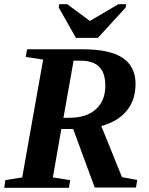

<svg xmlns="http://www.w3.org/2000/svg" viewBox="-20 -887 706 908"><path d="M270 -277 230 -48 312 -35 306 1H0L5 -35L85 -48L184 -605L102 -618L108 -654H370Q498 -654 559 -614Q621 -573 621 -490Q621 -414 579 -363Q537 -312 459 -291L557 -49L629 -36L623 0H428L326 -277ZM307 -330H308Q389 -330 433 -370Q478 -410 478 -481Q478 -544 448 -572Q419 -600 361 -600H328L280 -330ZM577 -867 574 -851 443 -708H339L258 -851L260 -867H298L405 -788L540 -867Z"/></svg>

Font: Libra Serif Modern
Style: Bold Italic
Weight: 700
Italic angle: -12°
Designer: Stefan Peev, Context Ltd
Foundry: Stefan Peev, Context Ltd
Version: Version 1.000